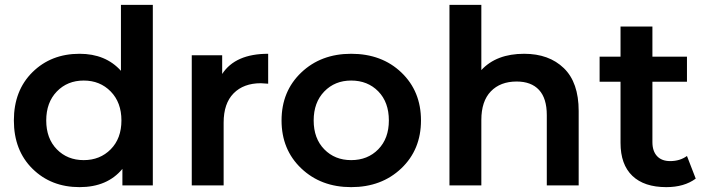

<svg xmlns="http://www.w3.org/2000/svg" viewBox="-20 -762 2899 789"><path d="M307 7Q190 7 113.5 -68.5Q37 -144 37 -267Q37 -390 113.5 -465.5Q190 -541 307 -541Q414 -541 477 -471V-742H608V0H483V-68Q421 7 307 7ZM213.5 -386Q170 -341 170 -267Q170 -193 213.5 -148.5Q257 -104 324 -104Q391 -104 435 -148.5Q479 -193 479 -267Q479 -341 435 -386Q391 -431 324 -431Q257 -431 213.5 -386Z M768 0V-535H893V-458Q947 -541 1082 -541V-418Q1060 -420 1052 -420Q981 -420 940 -378.5Q899 -337 899 -258V0Z M1423 7Q1299 7 1218 -70Q1137 -147 1137 -267Q1137 -387 1218 -464Q1299 -541 1423 -541Q1549 -541 1629.5 -464Q1710 -387 1710 -267Q1710 -147 1629 -70Q1548 7 1423 7ZM1423 -104Q1491 -104 1534.5 -148.5Q1578 -193 1578 -267Q1578 -342 1534.5 -386.5Q1491 -431 1423 -431Q1356 -431 1312.5 -386Q1269 -341 1269 -267Q1269 -193 1312.5 -148.5Q1356 -104 1423 -104Z M2134 -541Q2236 -541 2297 -482Q2358 -423 2358 -306V0H2227V-289Q2227 -358 2195 -392.5Q2163 -427 2103 -427Q2036 -427 1997 -386.5Q1958 -346 1958 -269V0H1827V-742H1958V-474Q2020 -541 2134 -541Z M2718 7Q2627 7 2578.5 -39.5Q2530 -86 2530 -175V-426H2444V-529H2530V-653H2661V-529H2803V-426H2661V-178Q2661 -141 2680 -120.5Q2699 -100 2734 -100Q2774 -100 2803 -121L2839 -28Q2792 7 2718 7Z"/></svg>

Font: Belfius21
Style: Bold
Weight: 700
Designer: Montserrat's base design by Julieta Ulanovsky, modified by Coast SPRL for Belfius Bank NV.
Foundry: Montserrat's base design by Julieta Ulanovsky, modified by Coast SPRL for Belfius Bank NV.
Version: Version 2.000;FEAKit 1.0